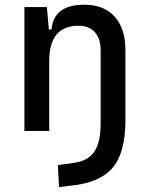

<svg xmlns="http://www.w3.org/2000/svg" viewBox="-20 -547 626 802"><path d="M226.6 234.4 221.7 142.6 285.2 133.8Q345.7 126.5 373 87.9Q400.4 49.3 400.4 -30.3V-336.9Q400.4 -386.2 376 -412.8Q351.6 -439.5 307.6 -439.5Q185.5 -439.5 185.5 -291V0H82V-517.6H175.8L184.1 -423.8H195.3Q204.1 -527.3 332 -527.3Q414.1 -527.3 459 -477.5Q503.9 -427.7 503.9 -336.9V-45.9Q503.9 92.3 449.5 154.8Q395 217.3 275.4 228.5Z"/></svg>

Font: Cascadia Code NF
Style: Regular
Weight: 400
Monospace: yes
Designer: Aaron Bell
Foundry: Saja Typeworks
Version: Version 2404.023; ttfautohint (v1.8.4)